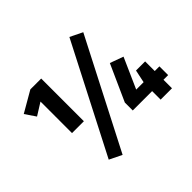

<svg xmlns="http://www.w3.org/2000/svg" viewBox="-185 -1006 1339 1339"><g transform="rotate(-45 484.5 -337.0)"><path d="M300 -272H183V-583L92 -526L39 -604L193 -693H300ZM736 -714 325 85 233 40 644 -759ZM943 -84H897V0H785V-84H594V-162L715 -431L814 -395L714 -170H787L807 -265H897V-170H943Z"/></g></svg>

Font: FiraGOUPP
Style: Bold
Weight: 700
Designer: bBox Type
Foundry: bBox Type GmbH
Version: Version 1.001